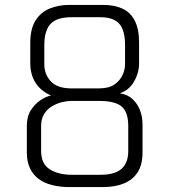

<svg xmlns="http://www.w3.org/2000/svg" viewBox="-20 -759 688 780"><path d="M263 1Q224 1 192 -7Q160 -15 137 -32Q114 -49 101.5 -76Q89 -103 89 -140V-247Q89 -286 105.5 -311.5Q122 -337 144.5 -352Q167 -367 187 -371Q156 -385 137.5 -405.5Q119 -426 111 -450.5Q103 -475 103 -501V-586Q103 -641 124 -675Q145 -709 181 -724Q217 -739 261 -739H398Q445 -739 477.5 -724Q510 -709 527.5 -675Q545 -641 545 -586V-501Q545 -483 540 -464.5Q535 -446 525 -428.5Q515 -411 501 -399Q487 -387 467 -380Q499 -375 519 -356Q539 -337 549 -310.5Q559 -284 559 -254V-140Q559 -90 539.5 -59.5Q520 -29 484 -14Q448 1 398 1ZM270 -49H389Q446 -49 473.5 -73Q501 -97 501 -146V-247Q501 -303 474.5 -326Q448 -349 383 -349H269Q253 -349 232 -344Q211 -339 191.5 -327.5Q172 -316 159.5 -296Q147 -276 147 -247V-146Q147 -93 182.5 -71Q218 -49 270 -49ZM269 -400H383Q422 -400 444.5 -415.5Q467 -431 477.5 -453.5Q488 -476 488 -498V-575Q488 -638 463.5 -663.5Q439 -689 389 -689H270Q211 -689 185.5 -662Q160 -635 160 -575V-498Q160 -457 186.5 -428.5Q213 -400 269 -400Z"/></svg>

Font: Exo Thin Light
Style: Regular
Weight: 300
Version: Version 2.000